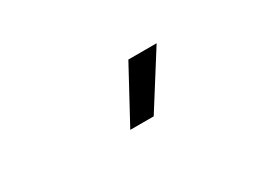

<svg xmlns="http://www.w3.org/2000/svg" viewBox="-27 -936 591 447"><g transform="rotate(-30 268.0 -712.0)"><path d="M314 -784H390L299 -640H236Z"/></g></svg>

Font: Evergrow Sans 
Style: Regular
Weight: 400
Foundry: 10Web
Version: Version 1.000